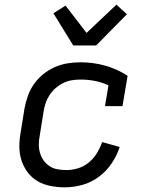

<svg xmlns="http://www.w3.org/2000/svg" viewBox="-20 -795 640 823"><path d="M258 8Q226 8 196 2Q166 -4 141 -18.5Q116 -33 98.5 -56.5Q81 -80 72 -108Q63 -136 63 -167Q63 -198 69 -230L85 -330Q90 -357 99.5 -384Q109 -411 126 -435Q143 -459 166 -477.5Q189 -496 215.5 -507.5Q242 -519 269.5 -523.5Q297 -528 325 -528Q380 -528 431.5 -513.5Q483 -499 527 -470L505 -340H430L445 -429Q418 -442 387.5 -448Q357 -454 325 -454Q307 -454 288 -451Q269 -448 251.5 -439.5Q234 -431 219 -418Q204 -405 193 -388.5Q182 -372 176 -354Q170 -336 167 -318L151 -218Q147 -198 146.5 -178.5Q146 -159 151 -141Q156 -123 166.5 -108Q177 -93 192 -83Q207 -73 226 -69.5Q245 -66 265 -66Q289 -66 314 -73.5Q339 -81 360 -98Q381 -115 395 -138Q409 -161 418 -186L493 -165Q481 -128 458.5 -94.5Q436 -61 403.5 -37Q371 -13 333 -2.5Q295 8 258 8ZM294 -600 209 -738 261 -771 351 -654 479 -775 524 -734 392 -600Z"/></svg>

Font: Iosevka HT Extended
Style: Italic
Weight: 400
Width: 7
Italic angle: -9°
Monospace: yes
Designer: Belleve Invis
Foundry: Belleve Invis
Version: Version 32.3.0; ttfautohint (v1.8.4)